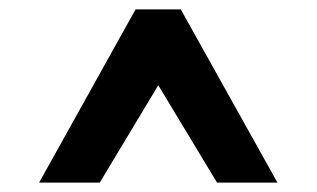

<svg xmlns="http://www.w3.org/2000/svg" viewBox="-20 -732 676 410"><path d="M63.5 -342 269.5 -712H366L572.5 -342H443.5L318 -550L193 -342Z"/></svg>

Font: Undotted
Style: Bold
Weight: 700
Designer: Delve Withrington, Dave Bailey, Thomas Jockin
Foundry: Delve Fonts LLC
Version: Version 4.000